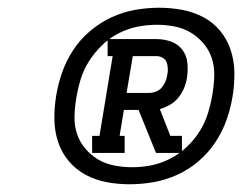

<svg xmlns="http://www.w3.org/2000/svg" viewBox="-20 -909 640 496"><path d="M218 -514V-558H237L271 -764H258V-808H385Q404 -808 422 -801.5Q440 -795 451 -780.5Q462 -766 464 -747Q466 -728 463 -708Q461 -695 455.5 -681.5Q450 -668 440.5 -656.5Q431 -645 418.5 -638Q406 -631 393 -627L420 -558H450V-514H383L338 -625H300L289 -558H302V-514ZM307 -669H366Q374 -669 383 -672.5Q392 -676 398 -683Q404 -690 407.5 -698.5Q411 -707 412 -715Q414 -724 413.5 -732.5Q413 -741 410.5 -748Q408 -755 400.5 -759.5Q393 -764 385 -764H323ZM315 -433Q284 -433 255 -438.5Q226 -444 201 -457.5Q176 -471 157.5 -493Q139 -515 130 -542.5Q121 -570 120.5 -600Q120 -630 125 -661Q130 -692 140.5 -722Q151 -752 169 -779.5Q187 -807 213 -829Q239 -851 268.5 -864.5Q298 -878 329 -883.5Q360 -889 391 -889Q422 -889 451 -883.5Q480 -878 505.5 -864.5Q531 -851 549 -829Q567 -807 576 -779.5Q585 -752 585.5 -722Q586 -692 581 -661Q576 -630 565.5 -600Q555 -570 537 -542.5Q519 -515 493.5 -493Q468 -471 438 -457.5Q408 -444 377 -438.5Q346 -433 315 -433ZM322 -477Q347 -477 371.5 -482Q396 -487 419.5 -499Q443 -511 463 -530Q483 -549 496.5 -571Q510 -593 517.5 -617.5Q525 -642 529 -667Q533 -691 533.5 -714.5Q534 -738 527 -759Q520 -780 505.5 -797Q491 -814 472.5 -825Q454 -836 431.5 -840.5Q409 -845 385 -845Q360 -845 335 -840Q310 -835 286.5 -823Q263 -811 243.5 -792Q224 -773 210 -751Q196 -729 188.5 -704.5Q181 -680 177 -655Q173 -631 172.5 -607.5Q172 -584 179 -563Q186 -542 200.5 -525Q215 -508 233.5 -497Q252 -486 275 -481.5Q298 -477 322 -477Z"/></svg>

Font: Iosevka Etoile
Style: Bold Italic
Weight: 700
Italic angle: -9°
Designer: Belleve Invis
Foundry: Belleve Invis
Version: Version 28.1.0; ttfautohint (v1.8.4)